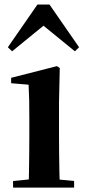

<svg xmlns="http://www.w3.org/2000/svg" viewBox="-20 -850 389 870"><path d="M39.2 0V-29.9L145.8 -40.2H207.8L315.8 -29.9V0ZM109.6 0Q110.6 -25.5 111.3 -67.4Q111.9 -109.4 112.4 -154.8Q112.9 -200.3 112.9 -234.8V-308Q112.9 -358.3 112.3 -394.3Q111.6 -430.4 109.6 -466.2L30.5 -472.9V-497.4L238.1 -550.4L250.8 -541.7L247.4 -387.9V-234.8Q247.4 -200.3 247.9 -154.8Q248.4 -109.4 249.2 -67.4Q250.1 -25.5 251.1 0ZM319.4 -617.5 137.8 -765.6H216.4L34.8 -617.5L15.6 -635.9L149.7 -829.5H204.2L338.3 -635.9Z"/></svg>

Font: Early Summer Mincho VF
Style: Regular
Weight: 250
Designer: GuiWonder
Version: Version 1.002